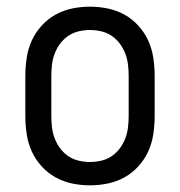

<svg xmlns="http://www.w3.org/2000/svg" viewBox="-20 -548 540 576"><path d="M250 8Q223 8 196.5 2.5Q170 -3 146.5 -16Q123 -29 104.5 -49.5Q86 -70 75 -94.5Q64 -119 60 -146Q56 -173 56 -200V-320Q56 -347 60 -374Q64 -401 75 -425.5Q86 -450 104.5 -470.5Q123 -491 146.5 -504Q170 -517 196.5 -522.5Q223 -528 250 -528Q277 -528 303.5 -522.5Q330 -517 353.5 -504Q377 -491 395.5 -470.5Q414 -450 425 -425.5Q436 -401 440 -374Q444 -347 444 -320V-200Q444 -173 440 -146Q436 -119 425 -94.5Q414 -70 395.5 -49.5Q377 -29 353.5 -16Q330 -3 303.5 2.5Q277 8 250 8ZM250 -62Q267 -62 284 -66Q301 -70 315 -79.5Q329 -89 339.5 -103Q350 -117 356 -133Q362 -149 364 -166Q366 -183 366 -200V-320Q366 -337 364 -354Q362 -371 356 -387Q350 -403 339.5 -417Q329 -431 315 -440.5Q301 -450 284 -454Q267 -458 250 -458Q233 -458 216 -454Q199 -450 185 -440.5Q171 -431 160.5 -417Q150 -403 144 -387Q138 -371 136 -354Q134 -337 134 -320V-200Q134 -183 136 -166Q138 -149 144 -133Q150 -117 160.5 -103Q171 -89 185 -79.5Q199 -70 216 -66Q233 -62 250 -62Z"/></svg>

Font: Iosevka srxl
Style: Regular
Weight: 400
Monospace: yes
Designer: Belleve Invis
Foundry: Belleve Invis
Version: Version 33.0.1; ttfautohint (v1.8.3)